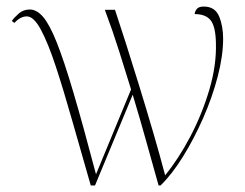

<svg xmlns="http://www.w3.org/2000/svg" viewBox="-20 -566 747 586"><path d="M257 0Q227 -104 200.5 -197.5Q174 -291 150.5 -362.5Q127 -434 105 -475Q83 -516 62 -516Q42 -516 24 -496L16 -502Q23 -512 37 -524.5Q51 -537 71 -537Q92 -537 111.5 -514.5Q131 -492 153 -437Q175 -382 204 -284Q233 -186 273 -34L380 -293Q365 -342 344.5 -407Q324 -472 300 -536H331Q345 -494 364.5 -433Q384 -372 405.5 -302Q427 -232 447.5 -162Q468 -92 484 -31Q525 -81 561 -149.5Q597 -218 619 -292.5Q641 -367 639 -435Q638 -485 623 -504Q608 -523 574 -523Q575 -532 581 -539Q587 -546 602 -546Q636 -546 648.5 -516.5Q661 -487 661 -448Q661 -396 644.5 -332.5Q628 -269 600 -205.5Q572 -142 538.5 -88Q505 -34 470 0H464Q447 -60 427.5 -130.5Q408 -201 385 -277L270 0Z"/></svg>

Font: Noto Serif Display SemiCondensed Thin
Style: Regular
Weight: 100
Width: 4
Designer: Monotype Design Team
Foundry: Monotype Imaging Inc.
Version: Version 2.009